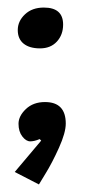

<svg xmlns="http://www.w3.org/2000/svg" viewBox="-20 -378 226 508"><path d="M99 -108Q154 -108 154 -51Q154 -27 136 13Q118 53 100 82L83 110L19 77L89 -6L85 -10Q71 -4 60 -4Q49 -4 39 -17Q29 -30 29 -50.5Q29 -71 48.5 -89.5Q68 -108 99 -108ZM96 -358Q147 -358 147 -313Q147 -286 130.5 -268Q114 -250 86 -250Q58 -250 42.5 -262.5Q27 -275 27 -298.5Q27 -322 46 -340Q65 -358 96 -358Z"/></svg>

Font: Fresca
Style: Regular
Weight: 400
Designer: Iván Moreno
Foundry: Fontstage
Version: Version 1.001